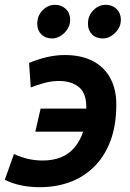

<svg xmlns="http://www.w3.org/2000/svg" viewBox="-30 -767 541 799"><path d="M136 12Q93 12 56 4Q19 -4 -10 -19L28 -126Q59 -112 88 -105.5Q117 -99 147 -99Q191 -99 224 -112.5Q257 -126 280 -153Q303 -180 316 -219H117L139 -315H329Q329 -315 329 -315Q329 -315 329 -315Q331 -376 300 -403Q269 -430 216 -430Q184 -430 153.5 -421.5Q123 -413 98 -403L91 -505Q126 -520 164 -529Q202 -538 239 -538Q310 -538 358 -512Q406 -486 430 -440Q454 -394 454 -333Q454 -244 429 -179Q404 -114 360 -71.5Q316 -29 259 -8.5Q202 12 136 12ZM398 -607Q370 -607 353 -624Q336 -641 336 -668Q336 -702 358.5 -724.5Q381 -747 410 -747Q437 -747 455 -729.5Q473 -712 473 -685Q473 -663 461.5 -645.5Q450 -628 433 -617.5Q416 -607 398 -607ZM187 -607Q159 -607 142 -624Q125 -641 125 -668Q125 -702 147.5 -724.5Q170 -747 199 -747Q226 -747 244 -729.5Q262 -712 262 -685Q262 -663 250.5 -645.5Q239 -628 222 -617.5Q205 -607 187 -607Z"/></svg>

Font: Ubuntu Sans
Style: Bold Italic
Weight: 700
Italic angle: -13.5°
Designer: Dalton Maag Ltd
Foundry: Dalton Maag Ltd
Version: Version 1.006